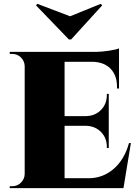

<svg xmlns="http://www.w3.org/2000/svg" viewBox="-20 -967 707 987"><path d="M345.7 -764.2 505.4 -939.5 498 -947.3 340.3 -883.3 171.9 -947.3 165 -939.5 334 -764.2ZM643.1 -231.4H652.8L614.7 0H29.8L30.3 -9.8H43Q69.3 -9.8 87.9 -28.3Q106.4 -46.9 106.9 -72.8V-627.4Q106 -653.3 87.6 -671.6Q69.3 -689.9 43 -689.9H30.3L29.8 -700.2H472.7Q503.9 -700.7 540.5 -706.3Q577.1 -711.9 591.8 -718.3V-511.7L581.5 -512.2V-520Q581.5 -579.1 548.8 -613.3Q516.1 -647.5 457 -649.4H312V-370.1H420.9Q468.3 -370.6 498.8 -401.4Q529.3 -432.1 529.3 -479.5V-484.4H539.1V-206.1H529.3V-210.9Q529.3 -257.8 499.5 -288.3Q469.7 -318.8 422.4 -320.3H312V-50.8H435.5Q508.3 -50.8 564 -98.6Q619.6 -146.5 643.1 -231.4Z"/></svg>

Font: Cinzel Black
Style: Regular
Weight: 900
Designer: Natanael Gama
Version: Version 1.001;PS 001.001;hotconv 1.0.56;makeotf.lib2.0.21325